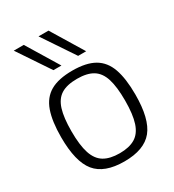

<svg xmlns="http://www.w3.org/2000/svg" viewBox="-191 -897 918 1015"><g transform="rotate(-30 267.5 -390.0)"><path d="M41 -268Q41 -365 62.5 -426Q84 -487 133.5 -515.5Q183 -544 268 -544Q352 -544 401.5 -515.5Q451 -487 472.5 -426Q494 -365 494 -268Q494 -119 441.5 -54.5Q389 10 268 10Q146 10 93.5 -54.5Q41 -119 41 -268ZM104 -268Q104 -183 120.5 -133Q137 -83 173 -61.5Q209 -40 268 -40Q326 -40 362 -61.5Q398 -83 414.5 -133Q431 -183 431 -268Q431 -351 415.5 -400.5Q400 -450 364.5 -472Q329 -494 268 -494Q206 -494 170.5 -472Q135 -450 119.5 -400.5Q104 -351 104 -268ZM183 -596 53 -790H114L232 -596ZM334 -596 204 -790H265L383 -596Z"/></g></svg>

Font: Georama Light
Style: Regular
Weight: 300
Designer: Jean-Baptiste Levee
Foundry: Production Type
Version: Version 1.000